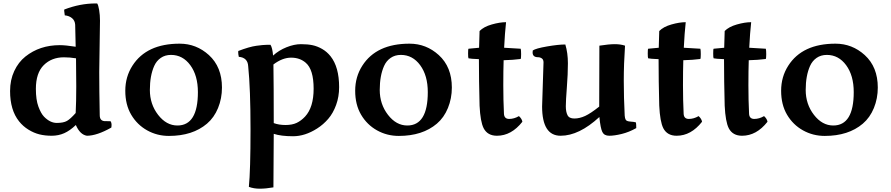

<svg xmlns="http://www.w3.org/2000/svg" viewBox="-20 -779 5223 1126"><path d="M566.4 -657.7 562 -356.9Q562 -252.9 564.9 -104Q564.9 -71.3 591.8 -68.8Q597.7 -68.4 609.9 -68.4Q622.1 -68.4 628.9 -67.9Q634.3 -58.6 634.3 -48.3Q634.3 -38.1 632.8 -30.8Q547.9 17.1 489.7 17.1Q449.2 10.7 424.8 -45.9Q390.1 -12.7 356.4 2.2Q322.8 17.1 283.2 17.1Q243.7 17.1 211.2 9Q178.7 1 147 -18.6Q115.2 -38.1 91.8 -67.4Q39.1 -133.3 39.1 -245.1Q39.1 -310.1 63.5 -362.3Q87.9 -414.6 128.9 -447.3Q212.9 -514.2 330.6 -514.2Q364.3 -514.2 423.8 -504.9L420.9 -633.8Q419.4 -658.2 402.6 -672.4Q385.7 -686.5 359.9 -689Q356.4 -712.9 356.4 -716.1Q356.4 -719.2 356.9 -723.1Q449.2 -758.8 541 -758.8Q545.4 -758.8 549.8 -758.8Q556.6 -749.5 561.5 -720.2Q566.4 -690.9 566.4 -657.7ZM355 -442.9Q282.7 -442.9 236.6 -397Q190.4 -351.1 190.4 -257.8Q190.4 -193.8 205.3 -153.6Q220.2 -113.3 238.3 -94.7Q273.9 -58.1 313 -58.1Q352.1 -58.1 372.6 -69.8Q393.1 -81.5 423.8 -116.2Q427.2 -180.7 427.2 -273.2Q427.2 -365.7 425.8 -437Q389.6 -442.9 355 -442.9Z M1281.7 -265.6Q1281.7 -201.7 1258.8 -145.5Q1235.8 -89.4 1193.8 -53.7Q1109.4 18.1 970.7 18.1Q901.4 18.1 842.8 -14.6Q784.2 -47.4 749.5 -106.2Q714.8 -165 714.8 -246.8Q714.8 -328.6 756.8 -394Q839.4 -522.9 1033.7 -522.9Q1131.3 -522.9 1205.1 -456.1Q1281.7 -386.2 1281.7 -265.6ZM1020.5 -43Q1140.6 -43 1140.6 -238.8Q1140.6 -335.9 1096.2 -396.5Q1051.8 -457 982.9 -457Q948.2 -457 922.9 -439.5Q897.5 -421.9 884.3 -392.1Q858.9 -335 858.9 -251.5Q858.9 -168 907.2 -105.5Q955.6 -43 1020.5 -43Z M1439.5 316.9Q1449.2 219.7 1449.2 -19.8Q1449.2 -259.3 1435.5 -391.1Q1432.6 -441.4 1380.4 -445.8Q1379.9 -448.7 1379.2 -452.9Q1378.4 -457 1377.9 -459.5Q1377 -466.3 1377 -471.2Q1377 -476.1 1377.4 -480Q1442.4 -504.9 1483.4 -510.5Q1524.4 -516.1 1543.2 -516.1Q1562 -516.1 1566.4 -516.1Q1577.6 -499 1581.5 -453.1Q1615.2 -483.9 1660.4 -502Q1705.6 -520 1744.9 -520Q1784.2 -520 1813 -513.9Q1841.8 -507.8 1869.9 -491.5Q1897.9 -475.1 1918.5 -449.2Q1968.8 -385.7 1968.8 -268.1Q1968.8 -211.9 1951.2 -163.6Q1933.6 -115.2 1905 -82Q1876.5 -48.8 1839.8 -25.4Q1769 20 1698.7 20Q1628.4 20 1585.4 5.9Q1585.4 98.1 1583.5 319.8Q1539.1 327.6 1503.7 327.6Q1468.3 327.6 1439.5 316.9ZM1583.5 -400.9Q1585.4 -278.8 1585.4 -57.1Q1615.7 -45.9 1654.5 -45.9Q1693.4 -45.9 1719.7 -58.3Q1746.1 -70.8 1769 -95.2Q1819.3 -149.4 1819.3 -258.8Q1819.3 -371.6 1772.9 -411.1Q1738.3 -440.9 1687.3 -440.9Q1636.2 -440.9 1583.5 -400.9Z M2629.9 -265.6Q2629.9 -201.7 2606.9 -145.5Q2584 -89.4 2542 -53.7Q2457.5 18.1 2318.8 18.1Q2249.5 18.1 2190.9 -14.6Q2132.3 -47.4 2097.7 -106.2Q2063 -165 2063 -246.8Q2063 -328.6 2105 -394Q2187.5 -522.9 2381.8 -522.9Q2479.5 -522.9 2553.2 -456.1Q2629.9 -386.2 2629.9 -265.6ZM2368.7 -43Q2488.8 -43 2488.8 -238.8Q2488.8 -335.9 2444.3 -396.5Q2399.9 -457 2331.1 -457Q2296.4 -457 2271 -439.5Q2245.6 -421.9 2232.4 -392.1Q2207 -335 2207 -251.5Q2207 -168 2255.4 -105.5Q2303.7 -43 2368.7 -43Z M3023.4 -98.1Q3041 -82 3043.5 -64.9Q2979 17.1 2894.5 17.1Q2839.4 17.1 2816.4 -26.9Q2796.9 -65.4 2792.5 -159.2Q2788.6 -305.7 2788.6 -432.1Q2738.8 -434.1 2727.5 -437Q2725.1 -440.9 2725.1 -465.8Q2725.1 -490.7 2727.5 -493.2L2789.6 -499Q2789.6 -509.3 2792.5 -597.2Q2816.9 -622.1 2864 -635.5Q2911.1 -648.9 2947.8 -648.9Q2940.9 -586.9 2936.5 -499Q2952.6 -498.5 3033.7 -493.2Q3036.1 -484.9 3036.1 -461.4Q3036.1 -438 3033.7 -433.1Q2988.8 -427.2 2933.6 -425.8Q2931.6 -367.7 2931.6 -279.1Q2931.6 -190.4 2935.5 -111.8Q2937 -81.5 2966.1 -81.5Q2995.1 -81.5 3023.4 -98.1Z M3135.7 -443.4Q3103.5 -443.4 3103.5 -471.2Q3103.5 -479 3104.5 -482.9Q3121.6 -495.1 3188 -506.6Q3254.4 -518.1 3295.4 -518.1Q3310.5 -468.8 3310.5 -407.2Q3310.5 -345.7 3304.4 -266.8Q3298.3 -188 3298.3 -155.8Q3298.3 -123.5 3308.1 -103.8Q3317.9 -84 3348.4 -84Q3378.9 -84 3411.4 -98.9Q3443.8 -113.8 3494.1 -153.8Q3494.1 -304.2 3495.1 -511.2Q3551.3 -520 3585.7 -520Q3620.1 -520 3645.5 -511.2Q3638.2 -404.3 3638.2 -305.9Q3638.2 -207.5 3643.6 -101.1Q3644.5 -85 3649.9 -76.2Q3655.3 -67.4 3678 -65.9Q3700.7 -64.5 3709.5 -61Q3711.4 -50.8 3711.4 -27.8Q3668.9 -3.9 3626 6.6Q3583 17.1 3553.2 17.1Q3523.4 17.1 3512.5 -4.9Q3501.5 -26.9 3495.1 -92.8Q3376 17.1 3267.6 17.1Q3159.2 17.1 3159.2 -154.8L3167.5 -413.1Q3167.5 -429.7 3157.5 -436.5Q3147.5 -443.4 3135.7 -443.4Z M4077.1 -98.1Q4094.7 -82 4097.2 -64.9Q4032.7 17.1 3948.2 17.1Q3893.1 17.1 3870.1 -26.9Q3850.6 -65.4 3846.2 -159.2Q3842.3 -305.7 3842.3 -432.1Q3792.5 -434.1 3781.2 -437Q3778.8 -440.9 3778.8 -465.8Q3778.8 -490.7 3781.2 -493.2L3843.3 -499Q3843.3 -509.3 3846.2 -597.2Q3870.6 -622.1 3917.7 -635.5Q3964.8 -648.9 4001.5 -648.9Q3994.6 -586.9 3990.2 -499Q4006.3 -498.5 4087.4 -493.2Q4089.8 -484.9 4089.8 -461.4Q4089.8 -438 4087.4 -433.1Q4042.5 -427.2 3987.3 -425.8Q3985.4 -367.7 3985.4 -279.1Q3985.4 -190.4 3989.3 -111.8Q3990.7 -81.5 4019.8 -81.5Q4048.8 -81.5 4077.1 -98.1Z M4460.9 -98.1Q4478.5 -82 4481 -64.9Q4416.5 17.1 4332 17.1Q4276.9 17.1 4253.9 -26.9Q4234.4 -65.4 4230 -159.2Q4226.1 -305.7 4226.1 -432.1Q4176.3 -434.1 4165 -437Q4162.6 -440.9 4162.6 -465.8Q4162.6 -490.7 4165 -493.2L4227.1 -499Q4227.1 -509.3 4230 -597.2Q4254.4 -622.1 4301.5 -635.5Q4348.6 -648.9 4385.3 -648.9Q4378.4 -586.9 4374 -499Q4390.1 -498.5 4471.2 -493.2Q4473.6 -484.9 4473.6 -461.4Q4473.6 -438 4471.2 -433.1Q4426.3 -427.2 4371.1 -425.8Q4369.1 -367.7 4369.1 -279.1Q4369.1 -190.4 4373 -111.8Q4374.5 -81.5 4403.6 -81.5Q4432.6 -81.5 4460.9 -98.1Z M5127.9 -265.6Q5127.9 -201.7 5105 -145.5Q5082 -89.4 5040 -53.7Q4955.6 18.1 4816.9 18.1Q4747.6 18.1 4689 -14.6Q4630.4 -47.4 4595.7 -106.2Q4561 -165 4561 -246.8Q4561 -328.6 4603 -394Q4685.5 -522.9 4879.9 -522.9Q4977.5 -522.9 5051.3 -456.1Q5127.9 -386.2 5127.9 -265.6ZM4866.7 -43Q4986.8 -43 4986.8 -238.8Q4986.8 -335.9 4942.4 -396.5Q4897.9 -457 4829.1 -457Q4794.4 -457 4769 -439.5Q4743.7 -421.9 4730.5 -392.1Q4705.1 -335 4705.1 -251.5Q4705.1 -168 4753.4 -105.5Q4801.8 -43 4866.7 -43Z"/></svg>

Font: Marko One
Style: Regular
Weight: 400
Designer: Zhenya Spizhovyi
Foundry: Cyreal
Version: Version 1.003